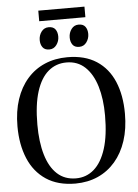

<svg xmlns="http://www.w3.org/2000/svg" viewBox="-66 -1097 835 1158"><g transform="rotate(-5 351.0 -518.0)"><path d="M344 11.5Q237.5 11.5 166.2 -36Q95 -83.5 59.8 -168Q24.5 -252.5 24.5 -362.5Q24.5 -453.5 48.5 -525.5Q72.5 -597.5 117 -648.2Q161.5 -699 223.2 -725.5Q285 -752 360 -752Q466 -752 536.5 -706Q607 -660 642 -577Q677 -494 677 -382.5Q677 -291.5 653.2 -219Q629.5 -146.5 585.2 -95Q541 -43.5 480 -16.2Q419 11 344 11.5ZM349.5 -19.5Q412.5 -19.5 459 -60.2Q505.5 -101 531 -181.5Q556.5 -262 556.5 -382.5Q556.5 -482.5 533.5 -558.8Q510.5 -635 465 -678Q419.5 -721 352 -721Q288.5 -721 242 -681.5Q195.5 -642 170.2 -562.5Q145 -483 145 -362.5Q145 -257 167.8 -180Q190.5 -103 236 -61.2Q281.5 -19.5 349.5 -19.5ZM256 -808Q229 -808 216.2 -825.5Q203.5 -843 203.5 -869Q203.5 -898 220 -920Q236.5 -942 263.5 -942H264.5Q292 -942 304.5 -924.8Q317 -907.5 317 -881Q317 -853 300.5 -830.5Q284 -808 257 -808ZM437 -808Q410 -808 397.5 -825.5Q385 -843 385 -869Q385 -898 401.5 -920Q418 -942 445 -942H446Q473 -942 485.8 -924.8Q498.5 -907.5 498.5 -881Q498.5 -853 482 -830.5Q465.5 -808 438 -808ZM490 -1047V-983H210.5V-1047Z"/></g></svg>

Font: Merriweather 120pt
Style: Regular
Weight: 400
Version: Version 2.100